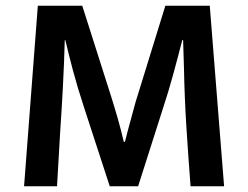

<svg xmlns="http://www.w3.org/2000/svg" viewBox="-20 -650 866 670"><path d="M112 -630H267L367 -316Q380 -275 391.5 -234.5Q403 -194 412 -155H416Q420 -172 425.5 -192.5Q431 -213 437 -234.5Q443 -256 448.5 -277Q454 -298 460 -316L557 -630H712L762 0H645Q637 -103 630.5 -205.5Q624 -308 622 -411L619 -510H616Q601 -451 584 -389Q567 -327 550 -276L462 0H363L273 -276Q250 -346 234.5 -404.5Q219 -463 208 -510H206Q204 -432 199.5 -347Q195 -262 190 -190L179 0H64Z"/></svg>

Font: Mukta Vaani SemiBold
Style: Regular
Weight: 600
Designer: Noopur Datye, Girish Dalvi, Yashodeep Gholap, Pallavi Karambelkar
Foundry: Ek Type
Version: Version 2.538;PS 1.000;hotconv 16.6.51;makeotf.lib2.5.65220;